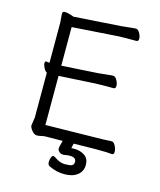

<svg xmlns="http://www.w3.org/2000/svg" viewBox="-129 -804 896 1076"><g transform="rotate(15 319.0 -266.0)"><path d="M291 2 195 3Q179 3 167.5 6.5Q156 10 141.5 10Q127 10 113 -7.5Q99 -25 99 -37L106 -84V-344Q95 -350 87 -366Q79 -382 79 -393Q79 -404 87 -404H89Q97 -402 106 -402V-634L102 -685Q102 -699 116 -699Q130 -699 149 -693Q168 -687 169 -686L440 -704Q463 -706 488.5 -709Q514 -712 525.5 -712Q537 -712 547 -694.5Q557 -677 557 -661.5Q557 -646 544 -646H482Q455 -646 441 -645L174 -627V-403L385 -416Q408 -418 433.5 -421Q459 -424 470.5 -424Q482 -424 492 -406.5Q502 -389 502 -373Q502 -357 489 -357H426Q400 -357 386 -356L174 -344V-59L472 -64Q510 -64 555 -67H556Q569 -67 578.5 -48.5Q588 -30 588 -14Q588 2 577 2H576Q552 -1 489 -1H473L354 1L348 29Q353 28 357 28Q361 28 365 28Q400 28 425.5 45Q451 62 451 99Q451 136 423 158Q395 180 347.5 180Q300 180 256 158Q246 152 246 136.5Q246 121 251 109Q256 97 261.5 97Q267 97 279 105Q307 125 336.5 125Q366 125 377 119.5Q388 114 388 98Q388 72 351 72Q337 72 317 76H312Q299 76 289.5 67Q280 58 280 48Q280 39 291 2Z"/></g></svg>

Font: Fusion Kai T
Style: Regular
Weight: 400
Designer: Fontworks Inc.
Version: Version 24.134;May 13, 2024